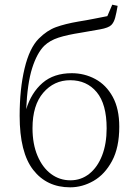

<svg xmlns="http://www.w3.org/2000/svg" viewBox="-20 -788 579 821"><path d="M280 13Q180 13 122 -61.5Q64 -136 64 -293Q64 -407 85 -495Q106 -583 146 -623Q181 -658 219.5 -672Q258 -686 316 -696Q348 -701 380.5 -707.5Q413 -714 439 -719L460 -768L483 -763Q478 -733 472.5 -712.5Q467 -692 456 -681Q444 -669 408 -662.5Q372 -656 325 -648Q267 -639 230 -627Q193 -615 169 -592Q138 -561 117.5 -496.5Q97 -432 92 -321Q114 -392 162 -433.5Q210 -475 287 -475Q341 -475 387.5 -450Q434 -425 462 -374Q490 -323 490 -246Q490 -157 459 -99.5Q428 -42 380 -14.5Q332 13 280 13ZM281 -17Q327 -17 362 -45Q397 -73 416.5 -123Q436 -173 436 -239Q436 -343 393.5 -394Q351 -445 280 -445Q211 -445 165 -391.5Q119 -338 119 -240Q119 -172 140.5 -121.5Q162 -71 198.5 -44Q235 -17 281 -17Z"/></svg>

Font: Source Serif Pro Light
Style: Regular
Weight: 300
Designer: Frank Grießhammer
Foundry: Adobe Systems Incorporated
Version: Version 3.001;hotconv 1.0.111;makeotfexe 2.5.65597